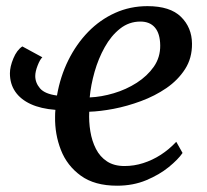

<svg xmlns="http://www.w3.org/2000/svg" viewBox="-20 -580 657 610"><path d="M114.5 -398Q107 -391 99.5 -371.8Q92 -352.5 92 -338.5Q92 -317 107.2 -299.2Q122.5 -281.5 161 -276.5Q171.5 -337 197 -388.5Q222.5 -440 260.2 -478.8Q298 -517.5 345.8 -539Q393.5 -560.5 448.5 -560.5Q520.5 -560.5 555 -526.5Q589.5 -492.5 590 -441.5Q590.5 -395.5 568 -360.5Q545.5 -325.5 508.8 -300.2Q472 -275 428 -258.8Q384 -242.5 340.8 -234.2Q297.5 -226 263.5 -225Q262 -193.5 267 -162.8Q272 -132 284.8 -107Q297.5 -82 320 -67.2Q342.5 -52.5 375.5 -52.5Q406 -52.5 435 -61.8Q464 -71 490.8 -88.2Q517.5 -105.5 540 -129.5L560 -94Q546 -73.5 516.2 -49.2Q486.5 -25 444.8 -7.5Q403 10 352 10Q280.5 10 236.8 -21.8Q193 -53.5 173.5 -103.5Q154 -153.5 155 -209Q155 -214.5 155.2 -220Q155.5 -225.5 156 -231Q110 -234.5 77.8 -249.2Q45.5 -264 28.5 -288.8Q11.5 -313.5 11.5 -347Q11.5 -368 22.5 -394.5Q33.5 -421 51 -432.5ZM426 -511.5Q390 -511.5 361.5 -489Q333 -466.5 312.8 -430.2Q292.5 -394 280.5 -351.8Q268.5 -309.5 265 -270.5Q302 -272 341.5 -283.8Q381 -295.5 414.5 -317Q448 -338.5 468.8 -368.2Q489.5 -398 489 -436Q488.5 -473.5 472.2 -492.5Q456 -511.5 426 -511.5Z"/></svg>

Font: Merriweather 36pt
Style: Italic
Weight: 400
Italic angle: -7.8°
Version: Version 2.101